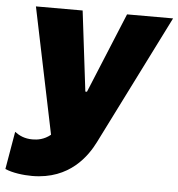

<svg xmlns="http://www.w3.org/2000/svg" viewBox="-71 -569 767 827"><g transform="rotate(5 312.5 -155.5)"><path d="M98 209C262 209 334 99 364 39L644 -520H445L302 -173H295L253 -520H51L164 25C136 48 107 52 86 52C52 52 29 41 9 26L-19 189C12 203 60 209 98 209Z"/></g></svg>

Font: Fixel Display 20240404 Black
Style: Italic
Weight: 900
Italic angle: -10°
Designer: AlfaBravo + MacPaw
Foundry: Kyrylo Tkachov, Marchela Mozhyna, Serhii Makarenko, Maria Weinstein, Zakhar Kryvoshyya
Version: Version 1.211;Glyphs 3.2 (3225)